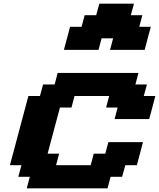

<svg xmlns="http://www.w3.org/2000/svg" viewBox="-20 -1020 861 1040"><path d="M125 0H562.5L579.1 -62.5H641.6L658.7 -125H721.2Q727.1 -145.5 738 -187.3Q749 -229 754.4 -250H566.9L550.3 -187.5H487.8L471.2 -125H283.7L300.3 -187.5H237.8Q249 -229 271.2 -312.3Q293.5 -395.5 304.7 -437.5H367.2L383.8 -500H571.3L554.7 -437.5H617.2L600.6 -375H788.1Q793.9 -395.5 804.9 -437.3Q815.9 -479 821.3 -500H758.8L775.9 -562.5H713.4L730 -625H292.5L275.9 -562.5H213.4L196.3 -500H133.8Q117.2 -437.5 83.7 -312.5Q50.3 -187.5 33.7 -125H96.2L79.1 -62.5H141.6ZM576.2 -750H763.7Q769 -770.5 780 -812.5Q791 -854.5 796.9 -875H734.4L751 -937.5H688.5L705.6 -1000H518.1L501 -937.5H438.5L421.9 -875H359.4Q354 -854 343 -812.5Q332 -771 326.2 -750H513.7L530.3 -812.5H592.8Z"/></svg>

Font: Faithful 32x
Style: SemiboldOblique
Weight: 400
Foundry: Faithful Resource Pack
Version: Version 1.0; January 27, 2023